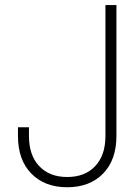

<svg xmlns="http://www.w3.org/2000/svg" viewBox="-20 -748 565 777"><path d="M252 9.8Q161.1 9.8 106.9 -45.4Q52.7 -100.6 52.7 -197.8V-232.9H97.2V-197.8Q97.2 -119.6 138.7 -75.7Q180.2 -31.7 252 -31.7Q323.7 -31.7 365.2 -75.7Q406.7 -119.6 406.7 -197.8V-727.5H451.2V-198.2Q451.2 -100.6 397 -45.4Q342.8 9.8 252 9.8Z"/></svg>

Font: Inter 28pt ExtraLight
Style: Regular
Weight: 250
Designer: Rasmus Andersson
Foundry: rsms
Version: Version 4.001;git-66647c0bb